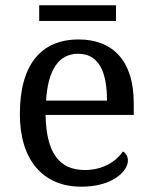

<svg xmlns="http://www.w3.org/2000/svg" viewBox="-20 -695 575 725"><path d="M128 -616H418V-675H128ZM287 10C406 10 463 -49 463 -89C463 -106 453 -119 444 -123C420 -87 370 -53 301 -53C205 -53 155 -115 152 -261H485V-307C485 -465 406 -546 277 -546C135 -546 55 -451 55 -264C55 -91 142 10 287 10ZM384 -315H154C161 -430 201 -492 275 -492C355 -492 384 -421 384 -315Z"/></svg>

Font: Noto Serif Balinese
Style: Regular
Weight: 400
Designer: Monotype Design Team
Foundry: Monotype Imaging Inc.
Version: Version 2.005